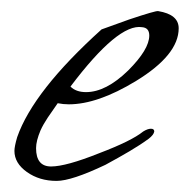

<svg xmlns="http://www.w3.org/2000/svg" viewBox="-20 -321 342 346"><path d="M82 5Q51 5 28.5 -11Q6 -27 6 -49Q6 -57 11 -74Q40 -157 163 -268L213 -286Q261 -302 265 -301Q302 -295 302 -270Q302 -222 225 -175Q156 -133 104 -133Q99 -133 94 -133.5Q89 -134 84 -135Q74 -121 66 -109Q58 -97 53 -86Q45 -67 45 -54Q45 -21 72 -21Q99 -21 159 -45Q217 -67 238 -84Q246 -89 252 -89Q258 -89 258 -84Q257 -78 248 -71Q233 -60 213.5 -48.5Q194 -37 170 -24Q109 5 82 5ZM135 -155Q171 -155 211 -194Q249 -232 249 -257Q249 -271 236 -272Q193 -279 107 -165Q117 -155 135 -155Z"/></svg>

Font: Whisper
Style: Regular
Weight: 400
Designer: Robert E. Leuschke
Foundry: Robert E. Leuschke
Version: Version 1.010; ttfautohint (v1.8.4.7-5d5b)